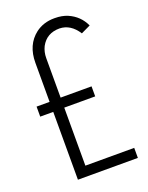

<svg xmlns="http://www.w3.org/2000/svg" viewBox="-132 -757 638 826"><g transform="rotate(-20 187.0 -344.0)"><path d="M19.5 -310.5V-356.4H79.1V-535.2Q79.1 -617.2 134.8 -660.2Q170.9 -687.5 220.7 -687.5H222.7Q255.9 -687.5 281.2 -676.8Q331.1 -655.3 353.5 -606.4L310.5 -585.9Q277.3 -637.7 226.6 -638.7Q168 -638.7 141.6 -589.8Q129.9 -566.4 129.9 -538.1V-357.4H271.5V-311.5H129.9V-45.9H353.5V0H79.1V-310.5Z"/></g></svg>

Font: Post No Bills Colombo
Style: Regular
Weight: 400
Designer: Kosala Senevirathne, Siva Puranthara, Lasantha Premarathna, Tharique Azeez
Foundry: Mooniak
Version: Version 1.220 ; ttfautohint (v1.6)